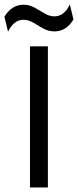

<svg xmlns="http://www.w3.org/2000/svg" viewBox="-37 -830 346 850"><path d="M95.8 0V-625H175V0ZM-1.4 -689.6 -17.4 -756.2Q-1.4 -782.6 19.8 -795.8Q41 -809 66.7 -809Q93.7 -809 116.3 -796.2Q138.9 -783.3 160.4 -770.5Q181.9 -757.6 204.2 -757.6Q226.4 -757.6 243.4 -771.5Q260.4 -785.4 272.2 -810.4L288.2 -743.8Q272.9 -718.1 251.7 -704.5Q230.6 -691 204.2 -691Q177.1 -691 154.5 -703.8Q131.9 -716.7 110.8 -729.5Q89.6 -742.4 66.7 -742.4Q44.4 -742.4 27.4 -728.5Q10.4 -714.6 -1.4 -689.6Z"/></svg>

Font: Afacad Flux
Style: Regular
Weight: 400
Designer: Kristian Moeller
Foundry: Dicotype
Version: Version 1.100